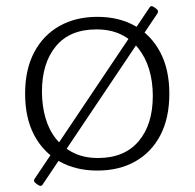

<svg xmlns="http://www.w3.org/2000/svg" viewBox="-20 -550 636 627"><path d="M298 7Q227 7 174 -23Q121 -53 91.5 -109Q62 -165 62 -244Q62 -323 91.5 -379Q121 -435 174 -465Q227 -495 298 -495Q369 -495 421.5 -465Q474 -435 503.5 -379Q533 -323 533 -244Q533 -165 504 -109Q475 -53 422 -23Q369 7 298 7ZM300 -34Q386 -34 432.5 -88.5Q479 -143 479 -237Q479 -284 467 -323.5Q455 -363 431.5 -392.5Q408 -422 374 -438Q340 -454 295 -454Q208 -454 162.5 -399Q117 -344 117 -251Q117 -205 128.5 -165Q140 -125 163.5 -96Q187 -67 221 -50.5Q255 -34 300 -34ZM468 -525Q472 -532 479 -529Q487 -525 494 -518Q498 -513 494 -506L119 53Q115 59 108 56Q100 52 93 45Q89 40 93 34Z"/></svg>

Font: Hahmlet ExtraLight
Style: Regular
Weight: 250
Designer: Minjoo Ham & Mark Frömberg
Foundry: hypertype
Version: Version 1.002